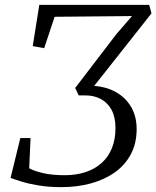

<svg xmlns="http://www.w3.org/2000/svg" viewBox="-20 -763 642 789"><path d="M233 6Q180.5 6 139.5 -0.8Q98.5 -7.5 69.5 -16.5Q40.5 -25.5 23.5 -32L63.5 -195.5H105.5L100 -71.5Q119 -60.5 156.2 -51.8Q193.5 -43 246.5 -43Q292.5 -43 330.8 -55.5Q369 -68 396.8 -92.5Q424.5 -117 439.5 -153.2Q454.5 -189.5 454.5 -237Q454.5 -281 438.8 -310.8Q423 -340.5 395 -355.8Q367 -371 330.5 -371Q324 -371 317.2 -371Q310.5 -371 303.5 -371L289 -401.5L458 -622.5L522.5 -697L204.5 -694L161.5 -565L114.5 -573.5L141.5 -743H593L602.5 -708L367 -410Q420 -406 459 -383Q498 -360 519.8 -321.8Q541.5 -283.5 541.5 -232.5Q541.5 -173 517.2 -128.2Q493 -83.5 450.5 -53.8Q408 -24 352.2 -9Q296.5 6 233 6Z"/></svg>

Font: Merriweather Light
Style: Italic
Weight: 300
Italic angle: -7.8°
Designer: Eben Sorkin
Foundry: Eben Sorkin
Version: Version 2.101